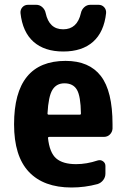

<svg xmlns="http://www.w3.org/2000/svg" viewBox="-20 -790 540 819"><path d="M365.2 -769.5H400.4Q415 -769.5 424.3 -759.3Q433.6 -749 432.6 -734.4Q423.8 -653.3 377 -611.8Q330.1 -570.3 250 -570.3Q169.9 -570.3 123 -611.8Q76.2 -653.3 67.4 -734.4Q66.4 -749 75.7 -759.3Q85 -769.5 99.6 -769.5H134.8Q149.4 -769.5 160.6 -759.3Q171.9 -749 174.8 -734.4Q189.5 -665 249.5 -665Q309.6 -665 325.2 -734.4Q328.1 -749 339.4 -759.3Q350.6 -769.5 365.2 -769.5ZM320.3 -300.8Q325.2 -300.8 325.2 -305.7Q324.2 -379.9 308.1 -407.2Q292 -434.6 254.9 -434.6Q220.7 -434.6 203.6 -406.7Q186.5 -378.9 182.6 -305.7Q182.6 -300.8 188.5 -300.8ZM259.8 -530.3Q360.4 -530.3 410.2 -465.8Q460 -401.4 460 -259.8V-241.2Q459 -226.6 448.7 -216.3Q438.5 -206.1 422.9 -206.1H190.4Q185.5 -206.1 184.6 -202.1Q191.4 -138.7 219.7 -114.3Q248 -89.8 304.7 -89.8Q349.6 -89.8 396.5 -105.5Q409.2 -109.4 419.4 -102.1Q429.7 -94.7 429.7 -82V-49.8Q429.7 -34.2 420.4 -22Q411.1 -9.8 396.5 -4.9Q341.8 9.8 285.2 9.8Q166 9.8 103 -57.1Q40 -124 40 -259.8Q40 -530.3 259.8 -530.3Z"/></svg>

Font: Rounded-L Mgen+ 1mn bold
Style: Bold
Weight: 700
Designer: [Source Han Sans]
Ryoko NISHIZUKA  (kana & ideographs); Paul D. Hunt (Latin, Greek & Cyrillic); Wenlong ZHANG  (bopomofo
Version: Version 1.059.20150602